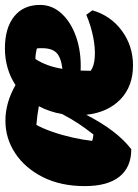

<svg xmlns="http://www.w3.org/2000/svg" viewBox="90 -637 561 781"><g transform="rotate(-90 370.5 -246.5)"><path d="M154 7Q81 7 42.5 -41Q4 -89 4 -182Q4 -280 40.5 -352.5Q77 -425 137.5 -465Q198 -505 270 -505Q343 -505 415 -464Q447 -485 484.5 -496Q522 -507 564 -507Q647 -507 694 -469.5Q741 -432 741 -364Q741 -314 705 -275.5Q669 -237 608.5 -216.5Q548 -196 474 -199Q473 -180 473 -158Q492 -144 528.5 -141.5Q565 -139 610.5 -148Q656 -157 701 -176L719 -151Q697 -76 635.5 -31Q574 14 495 14Q410 14 357 -37Q304 -88 294 -176Q230 -51 154 7ZM521 -383Q491 -337 481 -273Q528 -279 546.5 -297.5Q565 -316 565 -356Q565 -361 565 -366Q565 -371 564 -377Q540 -383 521 -383ZM188 -152Q199 -148 214 -147Q239 -179 258 -207.5Q277 -236 297 -274Q306 -326 329 -369Q291 -376 253 -379Q238 -352 224.5 -313Q211 -274 201.5 -231.5Q192 -189 188 -152Z"/></g></svg>

Font: Piazzolla Black
Style: Italic
Weight: 900
Italic angle: -11.3°
Designer: Juan Pablo del Peral
Foundry: Huerta Tipografica
Version: Version 1.330